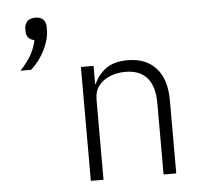

<svg xmlns="http://www.w3.org/2000/svg" viewBox="-53 -805 898 860"><g transform="rotate(-5 396.0 -375.0)"><path d="M136 -750Q161 -750 172.5 -737Q184 -724 184 -704V-691Q184 -650 160.5 -602Q137 -554 98 -519H50Q83 -554 100.5 -586Q118 -618 124 -650Q105 -654 96.5 -665Q88 -676 88 -692V-704Q88 -724 100 -737Q112 -750 136 -750ZM378 0H321V-512H378V-431H381Q398 -471 434 -497.5Q470 -524 532 -524Q614 -524 659.5 -473.5Q705 -423 705 -329V0H648V-319Q648 -397 614.5 -435Q581 -473 517 -473Q481 -473 449 -460.5Q417 -448 397.5 -423Q378 -398 378 -360Z"/></g></svg>

Font: IBM Plex Sans Light
Style: Regular
Weight: 300
Designer: Mike Abbink, Paul van der Laan, Pieter van Rosmalen
Foundry: Bold Monday
Version: Version 3.201